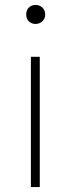

<svg xmlns="http://www.w3.org/2000/svg" viewBox="-20 -757 285 777"><path d="M105 0H141V-527H105ZM124 -660C144 -660 163 -675 163 -698C163 -723 144 -737 124 -737C103 -737 86 -723 86 -698C86 -675 103 -660 124 -660Z"/></svg>

Font: Noto Sans CJK Thin
Style: Regular
Weight: 100
Designer: Ryoko NISHIZUKA (kana & ideographs); Paul D. Hunt (Latin, Greek & Cyrillic); Wenlong ZHANG (bopomofo); Sandoll Communica
Foundry: Adobe Systems Incorporated
Version: Version 1.000;PS 1;hotconv 1.0.78;makeotf.lib2.5.61930